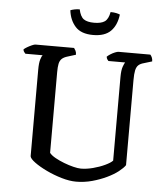

<svg xmlns="http://www.w3.org/2000/svg" viewBox="-60 -963 884 1016"><g transform="rotate(5 382.0 -455.0)"><path d="M382 0Q347 0 304.5 -12.5Q262 -25 223.5 -43.5Q185 -62 159 -81Q133 -100 131 -113V-572Q131 -609 137 -628Q143 -647 148 -651H56Q53 -655 49 -659.5Q45 -664 44 -673Q50 -679 62 -686Q74 -693 86.5 -698.5Q99 -704 105 -704H310Q314 -699 318.5 -690.5Q323 -682 323 -669L281 -656Q260 -650 249.5 -640Q239 -630 235.5 -613Q232 -596 232 -569V-140Q242 -127 263.5 -115Q285 -103 311 -93Q337 -83 361.5 -77Q386 -71 401 -71Q431 -71 465.5 -80Q500 -89 528.5 -102.5Q557 -116 568 -128V-572Q568 -608 575 -627.5Q582 -647 586 -651H497Q493 -655 490 -660Q487 -665 486 -673Q492 -679 503.5 -686.5Q515 -694 527.5 -699Q540 -704 546 -704H715Q720 -699 724 -690Q728 -681 728 -669L685 -656Q666 -651 656 -641.5Q646 -632 642 -613.5Q638 -595 638 -562V-110Q628 -95 604 -76Q580 -57 544.5 -40Q509 -23 467.5 -11.5Q426 0 382 0ZM404 -781Q340 -781 309.5 -815Q279 -849 273 -901Q280 -904 293.5 -907Q307 -910 322 -910Q330 -872 348.5 -859Q367 -846 404 -846Q441 -846 460 -859Q479 -872 486 -910Q504 -910 517 -907Q530 -904 536 -901Q529 -844 497.5 -812.5Q466 -781 404 -781Z"/></g></svg>

Font: Texturina 12pt
Style: Regular
Weight: 400
Designer: Guillermo Torres Carreño
Foundry: Omnibus-Type
Version: Version 1.002